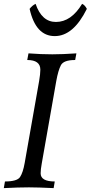

<svg xmlns="http://www.w3.org/2000/svg" viewBox="-46 -968 467 988"><path d="M230 0Q149.9 -3.9 103 -3.9Q48.3 -3.9 -26.4 0L-20.5 -34.2Q42 -34.2 57.1 -56.9Q72.3 -79.6 81.1 -129.9L155.3 -550.8Q161.6 -587.4 161.6 -609.4Q161.6 -659.2 94.2 -659.2L100.6 -693.4Q164.1 -688.5 223.6 -688.5Q275.9 -688.5 347.2 -693.4L340.8 -659.2Q281.2 -659.2 267.3 -632.3Q253.4 -605.5 243.7 -551.8L168.9 -127Q163.1 -95.7 163.1 -76.2Q163.1 -34.2 235.8 -34.2ZM235.8 -782.2Q137.7 -782.2 106.4 -922.4Q119.6 -939.9 137.2 -948.2Q168.9 -855 241.7 -855Q320.3 -855 376.5 -948.2Q390.6 -942.4 400.9 -922.4Q331.5 -782.2 235.8 -782.2Z"/></svg>

Font: Kelvinch
Style: Italic
Weight: 400
Italic angle: -10°
Designer: Paul James Miller
Foundry: High-Logic / Made with FontCreator
Version: Version 3.40;July 22, 2017;FontCreator 11.0.0.2388 64-bit